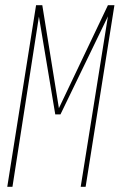

<svg xmlns="http://www.w3.org/2000/svg" viewBox="-20 -720 461 740"><path d="M8 0 119 -700H143L207 -303L396 -700H421L310 0H291L396 -657L213 -279H193L130 -656L28 0Z"/></svg>

Font: Georama Condensed Thin
Style: Italic
Weight: 100
Width: 3
Italic angle: -9°
Designer: Jean-Baptiste Levee
Foundry: Production Type
Version: Version 1.000